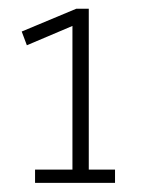

<svg xmlns="http://www.w3.org/2000/svg" viewBox="-20 -679 340 436"><path d="M41 -576.2 144.5 -620.1V-293.9H59.6V-263.7H241.2V-293.9H181.6V-659.2H153.3L29.3 -607.4Z"/></svg>

Font: Yaldevi Colombo ExtraLight
Style: Regular
Weight: 275
Designer: Sol Matas, Denzil Rajitha, Kosala Senevirathne and Pathum Egodawatta
Foundry: Mooniak
Version: Version 1.020 ; ttfautohint (v1.6)